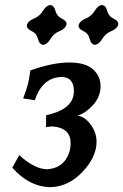

<svg xmlns="http://www.w3.org/2000/svg" viewBox="-20 -736 495 770"><path d="M177.2 14.6Q95.7 11.2 29.3 -63.5L57.1 -113.8Q118.7 -58.1 168.5 -57.1Q215.8 -60.5 239.5 -90.8Q263.2 -121.1 263.2 -162.1Q263.2 -222.7 191.4 -229L164.6 -226.6L165 -273.9Q264.6 -294.9 275.4 -356L276.4 -370.6Q276.4 -424.8 230 -427.2Q150.4 -427.2 119.6 -334L72.8 -341.3Q91.3 -389.6 96.2 -418L101.6 -453.6Q191.9 -485.4 257.3 -485.4Q322.8 -485.4 353 -458Q383.3 -430.7 383.3 -390.6Q383.3 -347.7 352.8 -314.5Q322.3 -281.2 290 -272Q318.4 -270 342.8 -237.5Q367.2 -205.1 367.2 -167.5Q367.2 -114.3 324.7 -62.5Q262.2 14.6 177.2 14.6ZM153.3 -556.2Q137.7 -557.6 132.3 -579.8Q127 -602.1 107.2 -611.1Q87.4 -620.1 87.4 -633.8Q91.8 -651.9 115.5 -661.4Q139.2 -670.9 152.3 -692.6Q165.5 -714.4 181.2 -715.8Q196.8 -714.4 202.4 -692.6Q208 -670.9 227.5 -661.6Q247.1 -652.3 247.1 -639.2Q242.7 -620.6 219.2 -611.3Q195.8 -602.1 182.4 -579.8Q168.9 -557.6 153.3 -556.2ZM360.8 -556.2Q345.2 -557.6 339.8 -579.8Q334.5 -602.1 314.7 -611.1Q294.9 -620.1 294.9 -633.8Q299.3 -651.9 323 -661.4Q346.7 -670.9 359.9 -692.6Q373 -714.4 388.7 -715.8Q404.3 -714.4 409.9 -692.6Q415.5 -670.9 435.1 -661.6Q454.6 -652.3 454.6 -639.2Q450.2 -620.6 426.8 -611.3Q403.3 -602.1 389.9 -579.8Q376.5 -557.6 360.8 -556.2Z"/></svg>

Font: Kelvinch
Style: Bold Italic
Weight: 700
Italic angle: -10°
Designer: Paul James Miller
Foundry: High-Logic / Made with FontCreator
Version: Version 3.30 September 23, 2016